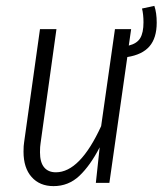

<svg xmlns="http://www.w3.org/2000/svg" viewBox="-20 -622 553 653"><path d="M413 -428 352 0H306L319 -121Q287 -59 250 -24Q213 11 162 11Q115 11 87.5 -20Q60 -51 60 -106Q60 -127 62 -138L116 -523H172L118 -135Q116 -124 116 -104Q116 -70 130 -53Q144 -36 170 -36Q252 -36 324 -193L371 -523H426L418 -467Q446 -474 457 -492.5Q468 -511 468 -546Q468 -573 463 -593L505 -602Q513 -578 513 -545Q513 -493 488.5 -464.5Q464 -436 413 -428Z"/></svg>

Font: Fira Sans Extra Condensed Light
Style: Italic
Weight: 300
Width: 3
Italic angle: -8°
Designer: Carrois Corporate & Edenspiekermann AG
Foundry: Carrois Corporate GbR & Edenspiekermann AG
Version: Version 4.203